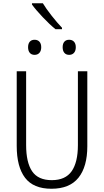

<svg xmlns="http://www.w3.org/2000/svg" viewBox="-20 -1153 640 1183"><path d="M83 -254V-714H141V-259Q141 -152 178 -97.5Q215 -43 299 -43Q383 -43 421.5 -98Q460 -153 460 -259V-714H518V-252Q518 -126 463.5 -58Q409 10 297 10Q186 10 134.5 -57.5Q83 -125 83 -254ZM153 -862Q153 -884 163.5 -896Q174 -908 193 -908Q212 -908 223 -896Q234 -884 234 -862Q234 -840 223 -827.5Q212 -815 193 -815Q174 -815 163.5 -827.5Q153 -840 153 -862ZM366 -862Q366 -884 376.5 -896Q387 -908 406 -908Q425 -908 436 -896Q447 -884 447 -862Q447 -840 436 -827.5Q425 -815 406 -815Q387 -815 376.5 -827.5Q366 -840 366 -862ZM177 -1125V-1133H244Q263 -1101 298 -1056.5Q333 -1012 362 -982V-973H322Q286 -1002 243 -1047.5Q200 -1093 177 -1125Z"/></svg>

Font: Noto Sans Mono UI Light
Style: Regular
Weight: 300
Monospace: yes
Designer: Monotype Design team
Foundry: Monotype Imaging Inc.
Version: Version 1.000